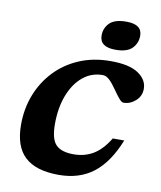

<svg xmlns="http://www.w3.org/2000/svg" viewBox="-82 -780 717 857"><g transform="rotate(10 276.5 -351.0)"><path d="M359.5 -461Q308 -461 269 -428.5Q230 -396 208.2 -339Q186.5 -282 186.5 -209Q186.5 -141 211.2 -115.5Q236 -90 291.5 -90Q341 -90 380 -113Q419 -136 452 -190H504Q462.5 -86 399 -37Q335.5 12 242 12Q138.5 12 88.2 -34.8Q38 -81.5 38 -180Q38 -252.5 62.5 -315.5Q87 -378.5 132.5 -426.5Q178 -474.5 241.5 -501.5Q305 -528.5 383.5 -528.5Q468.5 -528.5 509.2 -500.8Q550 -473 550 -432Q550 -399 525.5 -377.2Q501 -355.5 471 -355.5Q462 -355.5 449.5 -370.8Q437 -386 421 -409Q405 -432.5 389.8 -446.8Q374.5 -461 359.5 -461ZM394.5 -582Q323 -582 323 -634.5Q323 -668 346 -691Q369 -714 422 -714Q493 -714 493 -662.5Q493 -629 470.2 -605.5Q447.5 -582 394.5 -582Z"/></g></svg>

Font: Newsreader 6pt SemiBold
Style: Italic
Weight: 600
Italic angle: -17°
Designer: Hugues Gentile
Foundry: Production Type
Version: Version 1.003; ttfautohint (v1.8.3)